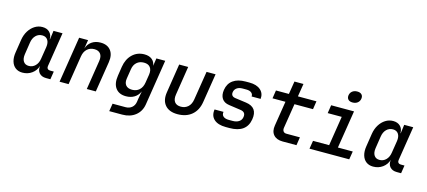

<svg xmlns="http://www.w3.org/2000/svg" viewBox="-67 -1411 4934 2221"><g transform="rotate(15 2400.0 -301.0)"><path d="M196 10Q146 10 112 -16Q78 -42 64.5 -89Q51 -136 61 -197L85 -352Q95 -414 124 -460.5Q153 -507 195 -533.5Q237 -560 287 -560Q341 -560 372.5 -528.5Q404 -497 403 -445H406L420 -550H528L463 -139Q460 -120 470.5 -108Q481 -96 500 -96H545L530 0H478Q424 0 395.5 -32.5Q367 -65 375 -117V-118Q357 -60 308.5 -25Q260 10 196 10ZM248 -84Q293 -84 325 -116Q357 -148 365 -203L388 -347Q396 -402 374.5 -434Q353 -466 309 -466Q263 -466 231.5 -434Q200 -402 192 -347L170 -203Q162 -148 183 -116Q204 -84 248 -84Z M640 0 727 -550H834L817 -445Q834 -499 877.5 -529.5Q921 -560 983 -560Q1065 -560 1105.5 -507.5Q1146 -455 1132 -366L1074 0H966L1021 -350Q1030 -407 1006 -437.5Q982 -468 933 -468Q881 -468 846.5 -436Q812 -404 803 -347L748 0Z M1283 180 1298 87H1453Q1498 87 1528 62Q1558 37 1565 -6L1571 -47L1588 -138Q1567 -89 1524.5 -62.5Q1482 -36 1424 -36Q1340 -36 1299.5 -91Q1259 -146 1274 -242L1291 -353Q1306 -448 1364.5 -504Q1423 -560 1508 -560Q1564 -560 1598 -533Q1632 -506 1638 -458L1652 -550H1758L1672 -4Q1658 81 1595.5 130.5Q1533 180 1439 180ZM1474 -127Q1525 -127 1559.5 -158.5Q1594 -190 1603 -247L1619 -347Q1627 -403 1603 -434.5Q1579 -466 1527 -466Q1475 -466 1441.5 -436Q1408 -406 1400 -354L1382 -240Q1373 -187 1397 -157Q1421 -127 1474 -127Z M2053 10Q1953 10 1904 -47.5Q1855 -105 1871 -204L1925 -550H2033L1979 -205Q1970 -147 1993.5 -115.5Q2017 -84 2069 -84Q2120 -84 2154.5 -115.5Q2189 -147 2198 -205L2253 -550H2361L2306 -204Q2290 -102 2224 -46Q2158 10 2053 10Z M2632 9Q2538 9 2490.5 -34.5Q2443 -78 2455 -154H2562Q2556 -119 2578.5 -99.5Q2601 -80 2646 -80H2690Q2737 -80 2766.5 -100Q2796 -120 2801 -155Q2812 -218 2745 -227L2605 -247Q2545 -255 2518 -295.5Q2491 -336 2501 -401Q2513 -478 2569 -518.5Q2625 -559 2720 -559H2765Q2851 -559 2898 -518Q2945 -477 2938 -410H2830Q2833 -437 2812 -454.5Q2791 -472 2751 -472H2706Q2663 -472 2637 -453Q2611 -434 2606 -403Q2598 -351 2654 -343L2786 -325Q2931 -305 2906 -156Q2879 9 2676 9Z M3311 0Q3238 0 3201.5 -42Q3165 -84 3177 -156L3224 -452H3069L3084 -550H3239L3264 -705H3372L3347 -550H3569L3554 -452H3332L3285 -157Q3281 -131 3293 -114.5Q3305 -98 3331 -98H3492L3477 0Z M3633 0 3649 -98H3842L3898 -452H3730L3745 -550H4019L3947 -98H4125L4109 0ZM3975 -645Q3940 -645 3922.5 -663.5Q3905 -682 3909 -713Q3914 -745 3937.5 -763.5Q3961 -782 3997 -782Q4032 -782 4050 -763.5Q4068 -745 4063 -713Q4058 -682 4034.5 -663.5Q4011 -645 3975 -645Z M4396 10Q4346 10 4312 -16Q4278 -42 4264.5 -89Q4251 -136 4261 -197L4285 -352Q4295 -414 4324 -460.5Q4353 -507 4395 -533.5Q4437 -560 4487 -560Q4541 -560 4572.5 -528.5Q4604 -497 4603 -445H4606L4620 -550H4728L4663 -139Q4660 -120 4670.5 -108Q4681 -96 4700 -96H4745L4730 0H4678Q4624 0 4595.5 -32.5Q4567 -65 4575 -117V-118Q4557 -60 4508.5 -25Q4460 10 4396 10ZM4448 -84Q4493 -84 4525 -116Q4557 -148 4565 -203L4588 -347Q4596 -402 4574.5 -434Q4553 -466 4509 -466Q4463 -466 4431.5 -434Q4400 -402 4392 -347L4370 -203Q4362 -148 4383 -116Q4404 -84 4448 -84Z"/></g></svg>

Font: JetBrains Mono NL SemiBold
Style: Italic
Weight: 600
Italic angle: -9°
Monospace: yes
Designer: Philipp Nurullin, Konstantin Bulenkov
Foundry: JetBrains
Version: Version 2.305; ttfautohint (v1.8.4.7-5d5b)